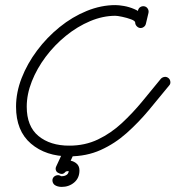

<svg xmlns="http://www.w3.org/2000/svg" viewBox="-20 -593 689 754"><path d="M548 -568Q556 -566 560.5 -558.5Q565 -551 563 -542Q561 -532 558 -521Q555 -510 553 -500Q553 -500 553 -500Q553 -500 553 -500Q551 -491 543.5 -486.5Q536 -482 528 -484Q519 -486 514.5 -493.5Q510 -501 512 -509Q515 -520 517.5 -530.5Q520 -541 522 -552Q524 -561 531.5 -565.5Q539 -570 548 -568ZM553 -504Q553 -496 547 -489.5Q541 -483 532 -483Q524 -483 517.5 -489.5Q511 -496 511 -504Q511 -511 495 -517Q479 -523 460 -527Q441 -531 433 -531Q384 -531 334 -510Q284 -489 239 -452.5Q194 -416 159.5 -370Q125 -324 105 -273.5Q85 -223 85 -174Q85 -97 131 -59Q177 -21 252 -21Q314 -21 365 -45.5Q416 -70 458.5 -109.5Q501 -149 538.5 -194.5Q576 -240 612 -284Q612 -284 612 -284Q612 -284 612 -284Q618 -290 626.5 -291Q635 -292 642 -286Q648 -281 649 -272Q650 -263 644 -257Q605 -209 564.5 -160.5Q524 -112 477.5 -70.5Q431 -29 375.5 -4Q320 21 252 21Q160 21 101.5 -29Q43 -79 43 -174Q43 -230 65 -286.5Q87 -343 125.5 -394.5Q164 -446 214 -486.5Q264 -527 320.5 -550Q377 -573 433 -573Q447 -573 467 -569.5Q487 -566 507 -557.5Q527 -549 540 -536Q553 -523 553 -504Q553 -504 553 -504Q553 -504 553 -504ZM261 -19Q269 -15 272 -7Q275 1 271 9Q263 26 255 43.5Q247 61 239 78Q235 86 227 86Q219 86 212 82Q205 77 201.5 69.5Q198 62 204 55Q220 37 247 37Q264 37 278 47Q292 57 292 76Q292 106 271.5 123.5Q251 141 222 141Q215 141 207 139Q199 137 193 132Q193 132 193 132Q193 132 193 132Q187 126 186 117.5Q185 109 191 102Q197 96 205.5 95Q214 94 221 100Q224 103 220.5 100.5Q217 98 219 99Q221 99 222 99Q234 99 242 93.5Q250 88 250 76Q250 75 250 77Q250 79 251 79Q251 79 247 79Q239 79 236 83Q230 90 222.5 90Q215 90 209 86Q202 83 199.5 75.5Q197 68 201 60Q209 43 217 25.5Q225 8 233 -9Q237 -17 245 -20Q253 -23 261 -19Z"/></svg>

Font: FRB American Cursive Medium
Style: Italic
Weight: 500
Italic angle: -25°
Version: Version 2.0;Modular Font Editor K font №1